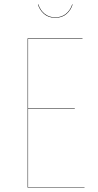

<svg xmlns="http://www.w3.org/2000/svg" viewBox="-20 -855 446 875"><path d="M152.8 -835H154.8Q163.6 -808.1 183.6 -792Q203.6 -775.9 231.9 -775.9Q260.3 -775.9 280.3 -792Q300.3 -808.1 309.1 -835H311Q303.7 -809.6 283.4 -791.7Q263.2 -773.9 231.9 -773.9Q200.7 -773.9 180.4 -791.7Q160.2 -809.6 152.8 -835ZM356 -680.2V-678.2H107.9V-361.8H320.8V-359.9H107.9V-2H365.2V0H106V-680.2Z"/></svg>

Font: Fira Sans Compressed Two
Style: Regular
Weight: 100
Width: 1
Designer: Carrois Corporate & Edenspiekermann AG
Foundry: Carrois Corporate GbR & Edenspiekermann AG
Version: Version 4.203;PS 004.203;hotconv 1.0.88;makeotf.lib2.5.64775